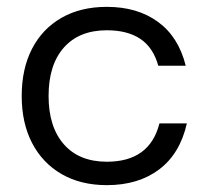

<svg xmlns="http://www.w3.org/2000/svg" viewBox="-20 -530 582 560"><path d="M291.7 10Q215.8 10 160 -22.1Q104.2 -54.2 73.8 -112.5Q43.3 -170.8 43.3 -250Q43.3 -329.2 73.3 -387.5Q103.3 -445.8 159.2 -477.9Q215 -510 291.7 -510Q380.8 -510 440.8 -466.2Q500.8 -422.5 521.7 -338.3H441.7Q426.7 -391.7 389.2 -416.7Q351.7 -441.7 291.7 -441.7Q210.8 -441.7 166.2 -391.2Q121.7 -340.8 121.7 -250Q121.7 -160 166.2 -109.2Q210.8 -58.3 291.7 -58.3Q416.7 -58.3 445 -170H525Q505 -81.7 444.2 -35.8Q383.3 10 291.7 10Z"/></svg>

Font: Funnel Display Light Light
Style: Regular
Weight: 300
Version: Version 1.000